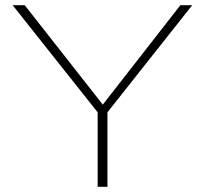

<svg xmlns="http://www.w3.org/2000/svg" viewBox="-20 -720 789 740"><path d="M356.4 0H394.1V-287.1L720.8 -700H675.2L376.2 -316.8L75.2 -700H28.7L356.4 -287.1Z"/></svg>

Font: Meinily
Style: Regular
Weight: 500
Designer: Paul Hayes
Foundry: Paul Hayes
Version: Version 1.0; ttfautohint (v1.8.4.7-5d5b)